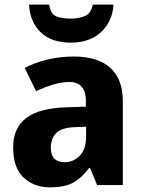

<svg xmlns="http://www.w3.org/2000/svg" viewBox="-20 -802 617 832"><path d="M299.8 -557.1C217.3 -557.1 144 -537.1 86.9 -507.8L136.2 -407.2C185.1 -429.2 234.4 -446.8 280.8 -446.8C325.2 -446.8 352.1 -421.9 352.1 -363.8V-339.8L264.2 -336.9C114.3 -331.5 37.1 -278.8 37.1 -163.1C37.1 -104 52.2 -60.1 82.5 -32.2C112.8 -4.4 150.4 9.8 194.8 9.8C238.3 9.8 272 3.4 296.4 -10.3C320.8 -23.4 344.2 -44.4 366.2 -74.2H370.1L400.9 0H512.2V-363.8C512.2 -494.6 434.6 -557.1 299.8 -557.1ZM353 -208C353 -173.3 343.8 -146.5 325.7 -127.4C307.1 -108.4 285.2 -99.1 259.8 -99.1C224.1 -99.1 200.2 -116.7 200.2 -162.1C200.2 -188 208 -209 223.1 -225.1C238.3 -241.2 265.6 -249.5 305.2 -251L353 -252.9ZM381.8 -782.2C377.4 -756.3 365.7 -739.7 347.7 -732.4C329.1 -725.1 309.1 -721.2 288.1 -721.2C261.2 -721.2 240.2 -724.6 224.1 -731C208 -737.3 197.3 -754.4 192.9 -782.2H106C108.4 -731.9 125.5 -691.9 156.2 -662.1C187 -632.3 230.5 -617.2 287.1 -617.2C341.8 -617.2 385.7 -632.8 418.5 -663.6C451.2 -694.3 469.2 -733.9 471.7 -782.2Z"/></svg>

Font: Avrile Sans
Style: Bold
Weight: 700
Designer: Monotype Design Team, Google (font), Stefan Peev (BGR Cyrillic), Cristiano Sobral (main changes)
Foundry: The Avrile Sans Project Authors
Version: Version 3.110